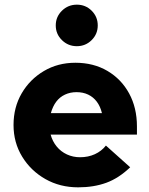

<svg xmlns="http://www.w3.org/2000/svg" viewBox="-20 -793 640 823"><path d="M315 10Q237 10 174.5 -25.5Q112 -61 75 -121.5Q38 -182 38 -257Q38 -333 73 -393Q108 -453 168 -488.5Q228 -524 303 -524Q381 -524 440.5 -489Q500 -454 533.5 -392.5Q567 -331 567 -251V-216H197Q205 -187 223 -165Q241 -143 267 -131Q293 -119 323 -119Q358 -119 386.5 -132Q415 -145 434 -169L538 -76Q489 -29 435.5 -9.5Q382 10 315 10ZM198 -308H417Q410 -337 395 -357Q380 -377 358 -387.5Q336 -398 308 -398Q281 -398 258.5 -387.5Q236 -377 221 -357Q206 -337 198 -308ZM309.3 -595Q272 -595 245.5 -621Q219 -647 219 -684Q219 -721 245.5 -747Q271.9 -773 309.5 -773Q347 -773 373 -747Q399 -721 399 -684Q399 -647 372.8 -621Q346.5 -595 309.3 -595Z"/></svg>

Font: Red Hat Mono
Style: Regular
Weight: 300
Monospace: yes
Designer: Pentagram, MCKL
Foundry: Pentagram, MCKL
Version: Version 1.023